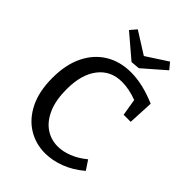

<svg xmlns="http://www.w3.org/2000/svg" viewBox="-265 -1042 1170 1170"><g transform="rotate(45 320.5 -457.0)"><path d="M347 10Q266 10 199.5 -31Q133 -72 93.5 -151.5Q54 -231 54 -347Q54 -461 93.5 -542Q133 -623 204 -666.5Q275 -710 370 -710Q470 -710 589 -659L581 -495H520L502 -604Q432 -630 372 -630Q275 -630 219.5 -558Q164 -486 164 -359Q164 -266 191.5 -202.5Q219 -139 266 -106.5Q313 -74 373 -74Q417 -74 465 -93Q513 -112 559 -150L599 -90Q539 -39 474 -14.5Q409 10 347 10ZM491 -924 525 -883 385 -761 327 -756 178 -883 213 -924 354 -835Z"/></g></svg>

Font: Bitter Medium
Style: Regular
Weight: 500
Designer: Sol Matas, and Bitter project Authors
Foundry: Sol Matas
Version: Version 2.001